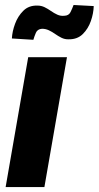

<svg xmlns="http://www.w3.org/2000/svg" viewBox="-20 -761 401 781"><path d="M252.4 -528.3 160.6 0H2.9L94.7 -528.3ZM279.3 -740.7 361.3 -736.3Q360.4 -706.5 349.6 -675.5Q338.9 -644.5 316.9 -622.6Q294.9 -600.6 259.3 -601.1Q243.7 -600.6 230 -607.4Q216.3 -614.3 204.3 -622.8Q192.4 -631.3 179 -637.7Q165.5 -644 150.9 -644Q132.3 -642.6 126 -627.7Q119.6 -612.8 115.7 -599.1L28.3 -604.5Q29.8 -633.3 41.3 -664.3Q52.7 -695.3 75 -717.3Q97.2 -739.3 132.3 -738.3Q147.9 -738.3 161.4 -731.7Q174.8 -725.1 187.3 -716.3Q199.7 -707.5 213.1 -701.4Q226.6 -695.3 241.2 -696.8Q259.8 -697.3 266.8 -711.7Q273.9 -726.1 279.3 -740.7Z"/></svg>

Font: Roboto Condensed Black
Style: Italic
Weight: 900
Italic angle: -12°
Designer: Christian Robertson
Foundry: Google
Version: Version 3.008; 2023